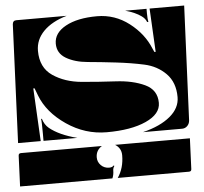

<svg xmlns="http://www.w3.org/2000/svg" viewBox="-56 -541 799 752"><g transform="rotate(-5 344.0 -165.0)"><path d="M0 -10 20 -475Q21 -490 35 -490H233Q174 -473 141.5 -440Q109 -407 109 -363Q109 -297 156 -265Q203 -233 269.5 -227Q336 -221 402.5 -217.5Q469 -214 516 -192Q563 -170 563 -119Q563 -75 504.5 -48.5Q446 -22 350 -22Q265 -22 192.5 -71.5Q120 -121 94 -189L83 -218H78L89 -10ZM181 -385Q181 -427 227.5 -452.5Q274 -478 351 -478Q421 -478 477 -435Q533 -392 557 -332L563 -319H568L559 -490H695L675 -40Q674 -27 665.5 -18.5Q657 -10 645 -10H491Q560 -27 599 -59.5Q638 -92 638 -135Q638 -193 604 -227.5Q570 -262 519.5 -273Q469 -284 409.5 -291Q350 -298 299.5 -302.5Q249 -307 215 -327Q181 -347 181 -385ZM98 -96 101 -97Q108 -73 125 -59Q163 -28 233 -10H100V-38Q100 -86 98 -96ZM463 -490H547V-472Q547 -450 550 -439L545 -438Q540 -452 526 -462Q503 -479 463 -490ZM-7 160 -2 40Q-2 30 8 30H326Q302 45 302 73Q302 91 315 104Q328 117 347 117Q360 117 365 110L368 112Q362 120 362 130Q362 146 356 160ZM377 160Q402 123 402 73Q402 45 378 30H672L667 150Q667 160 657 160Z"/></g></svg>

Font: PrimecolorCV1
Style: Medium
Weight: 500
Designer: gluk
Foundry: gluk
Version: Version 0.672